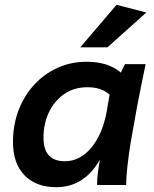

<svg xmlns="http://www.w3.org/2000/svg" viewBox="-20 -770 642 799"><path d="M214 9Q130 9 82 -40.5Q34 -90 34 -179Q34 -250 57 -310.5Q80 -371 121.5 -416.5Q163 -462 219 -487.5Q275 -513 341 -513Q430 -513 483 -468L500 -503H586Q578 -464 568.5 -418Q559 -372 550 -324L523 -172Q515 -122 510 -76Q505 -30 505 0H384Q384 -25 387.5 -52.5Q391 -80 396 -106Q362 -47 316.5 -19Q271 9 214 9ZM250 -99Q313 -99 360 -155.5Q407 -212 424 -306L436 -376Q403 -407 344 -407Q288 -407 247 -378.5Q206 -350 183.5 -302.5Q161 -255 161 -197Q161 -99 250 -99ZM314 -573 465 -750 589 -718 427 -573Z"/></svg>

Font: Livvic SemiBold
Style: Italic
Weight: 600
Italic angle: -10°
Designer: Jacques Le Bailly, Baron von Fonthausen
Version: Version 1.001; ttfautohint (v1.8.2)